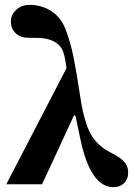

<svg xmlns="http://www.w3.org/2000/svg" viewBox="-20 -762 558 794"><path d="M6 0 255 -480Q249 -526 242 -546Q227 -590 170 -602Q153 -606 94 -606Q65 -606 45 -624.5Q25 -643 25 -672Q25 -697 39.5 -713.5Q54 -730 70 -736Q86 -742 100 -742Q153 -742 193 -715.5Q233 -689 251 -641Q272 -586 284 -526Q296 -466 310 -374Q316 -332 322.5 -303Q329 -274 338.5 -246Q348 -218 361 -198Q374 -178 393 -161Q412 -144 438 -131Q454 -122 464 -116.5Q474 -111 486 -100.5Q498 -90 504 -77Q510 -64 510 -48Q510 -21 493 -4.5Q476 12 449 12Q354 12 312 -188L292 -284L286 -285L154 0Z"/></svg>

Font: Old Standard TT
Style: Bold
Weight: 700
Designer: Alexey Kryukov <alexios@thessalonica.org.ru>
Version: Version 2.2